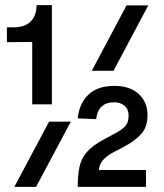

<svg xmlns="http://www.w3.org/2000/svg" viewBox="-20 -731 640 751"><path d="M106 -323V-567L7 -566V-624H33Q77 -624 100 -647Q123 -670 123 -711H183V-323ZM339 -454 475 -710H560L424 -454ZM36 0 172 -255H257L121 0ZM284 0Q284 -46 291 -78.5Q298 -111 319.5 -136Q341 -161 385 -185L435 -212Q462 -227 472.5 -240.5Q483 -254 483 -280Q483 -304 467 -317.5Q451 -331 427 -331Q364 -331 356 -265L284 -268Q290 -327 326 -361Q362 -395 427 -395Q489 -395 523 -363Q557 -331 557 -281Q557 -234 532 -206.5Q507 -179 463 -156L421 -134Q392 -118 379.5 -100.5Q367 -83 367 -66H551V0Z"/></svg>

Font: Geist Mono Medium
Style: Regular
Weight: 500
Monospace: yes
Designer: Basement.studio, Andrés Briganti, Mateo Zaragoza
Foundry: Basement.studio, Vercel, Andrés Briganti, Guido Ferreyra, Mateo Zaragoza
Version: Version 1.500; ttfautohint (v1.8.4.7-5d5b)